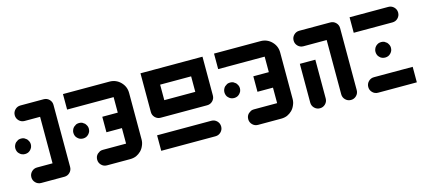

<svg xmlns="http://www.w3.org/2000/svg" viewBox="-42 -679 2105 958"><g transform="rotate(-15 1010.5 -200.0)"><path d="M240.2 -40Q240.2 -23.4 228.5 -11.7Q216.8 0 200.2 0Q160.2 0 80.1 0Q63.5 0 51.8 -11.7Q40 -23.4 40 -40Q40 -56.6 51.8 -68.4Q63.5 -80.1 80.1 -80.1Q106.4 -80.1 160.2 -80.1Q160.2 -160.2 160.2 -320.3Q133.8 -320.3 80.1 -320.3Q63.5 -320.3 51.8 -332Q40 -343.8 40 -360.4Q40 -377 51.8 -388.7Q63.5 -400.4 80.1 -400.4Q120.1 -400.4 200.2 -400.4Q216.8 -400.4 228.5 -388.7Q240.2 -377 240.2 -360.4Q240.2 -280.3 240.2 -200.2Q240.2 -120.1 240.2 -40ZM68.4 -171.9Q62.5 -166 55.7 -163.1Q47.9 -160.2 40 -160.2Q32.2 -160.2 24.4 -163.1Q17.6 -166 11.7 -171.9Q5.9 -176.8 2.9 -184.6Q0 -192.4 0 -200.2Q0 -208 2.9 -214.8Q5.9 -222.7 11.7 -228.5Q17.6 -233.4 24.4 -237.3Q32.2 -240.2 40 -240.2Q47.9 -240.2 55.7 -237.3Q62.5 -233.4 68.4 -228.5Q73.2 -222.7 77.1 -214.8Q80.1 -208 80.1 -200.2Q80.1 -192.4 77.1 -184.6Q73.2 -176.8 68.4 -171.9Z M368.2 -171.9Q362.3 -166 355.5 -163.1Q347.7 -160.2 339.8 -160.2Q332 -160.2 324.2 -163.1Q317.4 -166 311.5 -171.9Q305.7 -176.8 302.7 -184.6Q299.8 -192.4 299.8 -200.2Q299.8 -208 302.7 -214.8Q305.7 -222.7 311.5 -228.5Q317.4 -233.4 324.2 -237.3Q332 -240.2 339.8 -240.2Q347.7 -240.2 355.5 -237.3Q362.3 -233.4 368.2 -228.5Q373 -222.7 377 -214.8Q379.9 -208 379.9 -200.2Q379.9 -192.4 377 -184.6Q373 -176.8 368.2 -171.9ZM620.1 -80.1Q620.1 -63.5 613.3 -48.8Q607.4 -34.2 596.7 -23.4Q585.9 -12.7 571.3 -5.9Q556.6 0 540 0Q500 0 419.9 0Q403.3 0 391.6 -11.7Q379.9 -23.4 379.9 -40Q379.9 -47.9 382.8 -55.7Q385.7 -62.5 391.6 -68.4Q397.5 -73.2 404.3 -77.1Q411.1 -80.1 419.9 -80.1Q460 -80.1 540 -80.1Q540 -106.4 540 -160.2Q512.7 -160.2 460 -160.2Q460 -186.5 460 -240.2Q486.3 -240.2 540 -240.2Q540 -266.6 540 -320.3Q460 -320.3 299.8 -320.3Q299.8 -346.7 299.8 -400.4Q379.9 -400.4 540 -400.4Q573.2 -400.4 596.7 -377Q620.1 -353.5 620.1 -320.3Q620.1 -259.8 620.1 -200.2Q620.1 -139.6 620.1 -80.1Z M980.5 -80.1Q997.1 -80.1 1008.8 -68.4Q1020.5 -56.6 1020.5 -40Q1020.5 -23.4 1008.8 -11.7Q997.1 0 980.5 0Q886.7 0 700.2 0Q700.2 -26.4 700.2 -80.1Q770.5 -80.1 839.8 -80.1Q910.2 -80.1 980.5 -80.1ZM700.2 -400.4Q806.6 -400.4 1020.5 -400.4Q1020.5 -333 1020.5 -200.2Q1020.5 -183.6 1008.8 -171.9Q997.1 -160.2 980.5 -160.2Q900.4 -160.2 740.2 -160.2Q723.6 -160.2 711.9 -171.9Q700.2 -183.6 700.2 -200.2Q700.2 -250 700.2 -299.8Q700.2 -349.6 700.2 -400.4ZM940.4 -240.2Q940.4 -266.6 940.4 -320.3Q886.7 -320.3 780.3 -320.3Q780.3 -293 780.3 -240.2Q820.3 -240.2 860.4 -240.2Q900.4 -240.2 940.4 -240.2Z M1148.4 -171.9Q1142.6 -166 1135.7 -163.1Q1127.9 -160.2 1120.1 -160.2Q1112.3 -160.2 1104.5 -163.1Q1097.7 -166 1091.8 -171.9Q1085.9 -176.8 1083 -184.6Q1080.1 -192.4 1080.1 -200.2Q1080.1 -208 1083 -214.8Q1085.9 -222.7 1091.8 -228.5Q1097.7 -233.4 1104.5 -237.3Q1112.3 -240.2 1120.1 -240.2Q1127.9 -240.2 1135.7 -237.3Q1142.6 -233.4 1148.4 -228.5Q1153.3 -222.7 1157.2 -214.8Q1160.2 -208 1160.2 -200.2Q1160.2 -192.4 1157.2 -184.6Q1153.3 -176.8 1148.4 -171.9ZM1400.4 -80.1Q1400.4 -63.5 1393.6 -48.8Q1387.7 -34.2 1377 -23.4Q1366.2 -12.7 1351.6 -5.9Q1336.9 0 1320.3 0Q1280.3 0 1200.2 0Q1183.6 0 1171.9 -11.7Q1160.2 -23.4 1160.2 -40Q1160.2 -47.9 1163.1 -55.7Q1166 -62.5 1171.9 -68.4Q1177.7 -73.2 1184.6 -77.1Q1191.4 -80.1 1200.2 -80.1Q1240.2 -80.1 1320.3 -80.1Q1320.3 -106.4 1320.3 -160.2Q1293 -160.2 1240.2 -160.2Q1240.2 -186.5 1240.2 -240.2Q1266.6 -240.2 1320.3 -240.2Q1320.3 -266.6 1320.3 -320.3Q1240.2 -320.3 1080.1 -320.3Q1080.1 -346.7 1080.1 -400.4Q1160.2 -400.4 1320.3 -400.4Q1353.5 -400.4 1377 -377Q1400.4 -353.5 1400.4 -320.3Q1400.4 -259.8 1400.4 -200.2Q1400.4 -139.6 1400.4 -80.1Z M1720.7 -40Q1720.7 -23.4 1709 -11.7Q1697.3 0 1680.7 0Q1664.1 0 1652.3 -11.7Q1640.6 -23.4 1640.6 -40Q1640.6 -133.8 1640.6 -320.3Q1600.6 -320.3 1520.5 -320.3Q1503.9 -320.3 1492.2 -332Q1480.5 -343.8 1480.5 -360.4Q1480.5 -377 1492.2 -388.7Q1503.9 -400.4 1520.5 -400.4Q1574.2 -400.4 1680.7 -400.4Q1697.3 -400.4 1709 -388.7Q1720.7 -377 1720.7 -360.4Q1720.7 -280.3 1720.7 -200.2Q1720.7 -120.1 1720.7 -40ZM1560.5 -240.2Q1560.5 -172.9 1560.5 -40Q1560.5 -23.4 1548.8 -11.7Q1537.1 0 1520.5 0Q1503.9 0 1492.2 -11.7Q1480.5 -23.4 1480.5 -40Q1480.5 -106.4 1480.5 -240.2Q1500 -240.2 1520.5 -240.2Q1540 -240.2 1560.5 -240.2Z M1980.5 -400.4Q1997.1 -400.4 2008.8 -388.7Q2020.5 -377 2020.5 -360.4Q2020.5 -343.8 2008.8 -332Q1997.1 -320.3 1980.5 -320.3Q1914.1 -320.3 1780.3 -320.3Q1780.3 -346.7 1780.3 -400.4Q1830.1 -400.4 1879.9 -400.4Q1930.7 -400.4 1980.5 -400.4ZM1820.3 0Q1803.7 0 1792 -11.7Q1780.3 -23.4 1780.3 -40Q1780.3 -56.6 1792 -68.4Q1803.7 -80.1 1820.3 -80.1Q1886.7 -80.1 2020.5 -80.1Q2020.5 -53.7 2020.5 0Q1970.7 0 1919.9 0Q1870.1 0 1820.3 0ZM1928.7 -171.9Q1922.9 -166 1916 -163.1Q1908.2 -160.2 1900.4 -160.2Q1892.6 -160.2 1884.8 -163.1Q1877 -166 1872.1 -171.9Q1866.2 -176.8 1863.3 -184.6Q1860.4 -192.4 1860.4 -200.2Q1860.4 -208 1863.3 -214.8Q1866.2 -222.7 1872.1 -228.5Q1877 -233.4 1884.8 -237.3Q1892.6 -240.2 1900.4 -240.2Q1908.2 -240.2 1916 -237.3Q1922.9 -233.4 1928.7 -228.5Q1933.6 -222.7 1937.5 -214.8Q1940.4 -208 1940.4 -200.2Q1940.4 -192.4 1937.5 -184.6Q1933.6 -176.8 1928.7 -171.9Z"/></g></svg>

Font: Stray Robotalk
Style: Regular
Weight: 400
Designer: Faina Iasen
Version: Version 1.0